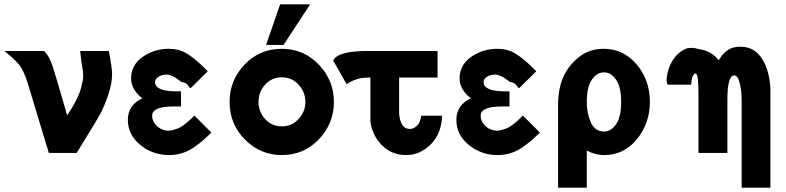

<svg xmlns="http://www.w3.org/2000/svg" viewBox="-39 -708 3638 889"><path d="M-19 -472H165Q191 -447 207 -394Q215 -371 272 -174Q333 -265 340 -319Q349 -343 345 -378V-377Q338 -414 332 -472H465Q480 -392 480 -366Q480 -320 461 -265.5Q442 -211 423.5 -177.5Q405 -144 365.5 -80.5Q326 -17 316 0H187L89 -324Q72 -377 53.5 -403Q35 -429 -19 -472Z M553 -153Q553 -221 620 -253Q568 -293 568 -345Q568 -407 621.5 -444.5Q675 -482 742 -482Q790 -482 825.5 -460.5Q861 -439 903 -398L923 -378L843 -299L825 -320Q813 -328 801 -328Q753 -368 723 -362Q705 -360 692 -350.5Q679 -341 679 -327Q679 -319 682.5 -313Q686 -307 692.5 -302.5Q699 -298 706 -295Q713 -292 723 -290Q733 -288 741.5 -287Q750 -286 760.5 -285.5Q771 -285 776.5 -285Q782 -285 790 -285Q798 -285 799 -285V-215H764Q672 -215 666 -178Q664 -160 672 -145Q692 -108 736 -103Q750 -102 772 -109Q783 -112 793.5 -117.5Q804 -123 815 -131.5Q826 -140 831.5 -144.5Q837 -149 848.5 -160.5Q860 -172 861 -173L940 -94Q917 -72 904 -60.5Q891 -49 863.5 -29Q836 -9 806 0.5Q776 10 744 10Q668 10 610.5 -37Q553 -84 553 -153Z M1193 -500 1258 -688H1397L1274 -500ZM1024 -237Q1024 -336 1093.5 -409Q1163 -482 1266 -482Q1367 -482 1437 -409Q1507 -336 1507 -236Q1507 -136 1437.5 -63Q1368 10 1266 10Q1167 10 1095.5 -61.5Q1024 -133 1024 -237ZM1158 -236Q1158 -191 1188.5 -157Q1219 -123 1266 -123Q1312 -123 1343.5 -157Q1375 -191 1375 -236Q1375 -281 1344 -315.5Q1313 -350 1266 -350Q1219 -350 1188.5 -316Q1158 -282 1158 -236Z M1504 -427Q1522 -472 1665 -472H1987V-349H1809V-190Q1809 -158 1821 -134.5Q1833 -111 1860 -111Q1876 -111 1892 -126Q1908 -141 1911 -172H2008Q2005 -88 1955 -39Q1905 10 1842 10Q1774 10 1729 -36Q1684 -82 1676 -146V-145V-196V-349Q1657 -349 1642 -347.5Q1627 -346 1614 -341.5Q1601 -337 1596 -335Q1591 -333 1578 -326L1566 -318Z M2074 -153Q2074 -221 2141 -253Q2089 -293 2089 -345Q2089 -407 2142.5 -444.5Q2196 -482 2263 -482Q2311 -482 2346.5 -460.5Q2382 -439 2424 -398L2444 -378L2364 -299L2346 -320Q2334 -328 2322 -328Q2274 -368 2244 -362Q2226 -360 2213 -350.5Q2200 -341 2200 -327Q2200 -319 2203.5 -313Q2207 -307 2213.5 -302.5Q2220 -298 2227 -295Q2234 -292 2244 -290Q2254 -288 2262.5 -287Q2271 -286 2281.5 -285.5Q2292 -285 2297.5 -285Q2303 -285 2311 -285Q2319 -285 2320 -285V-215H2285Q2193 -215 2187 -178Q2185 -160 2193 -145Q2213 -108 2257 -103Q2271 -102 2293 -109Q2304 -112 2314.5 -117.5Q2325 -123 2336 -131.5Q2347 -140 2352.5 -144.5Q2358 -149 2369.5 -160.5Q2381 -172 2382 -173L2461 -94Q2438 -72 2425 -60.5Q2412 -49 2384.5 -29Q2357 -9 2327 0.5Q2297 10 2265 10Q2189 10 2131.5 -37Q2074 -84 2074 -153Z M2545 161V-222Q2545 -304 2574 -362Q2600 -412 2646 -447Q2692 -482 2757 -482Q2847 -482 2908.5 -410Q2970 -338 2970 -236Q2970 -137 2910 -63.5Q2850 10 2758 10Q2717 10 2678 -11V161ZM2678 -236Q2678 -182 2697 -140.5Q2716 -99 2758 -99Q2790 -99 2813.5 -132.5Q2837 -166 2837 -236Q2837 -305 2813.5 -339Q2790 -373 2758 -373Q2725 -373 2701.5 -339.5Q2678 -306 2678 -236Z M3052 -316Q3049 -326 3047 -334Q3050 -387 3075 -427.5Q3100 -468 3141 -484Q3166 -490 3195 -481Q3255 -473 3289 -429Q3320 -483 3367 -490Q3383 -493 3402 -491Q3457 -487 3490 -435Q3523 -383 3528 -301V161H3395V-243Q3395 -288 3386 -323.5Q3377 -359 3361 -359Q3329 -359 3329 -247V0H3195V-264Q3195 -311 3193 -333.5Q3191 -356 3188.5 -361Q3186 -366 3179 -368Q3175 -368 3174 -362Q3164 -357 3161 -316Z"/></svg>

Font: Coval
Style: ExtraBold
Weight: 800
Foundry: Context Ltd
Version: Version 001.000